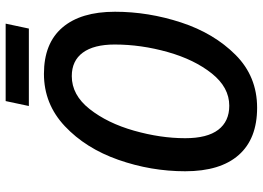

<svg xmlns="http://www.w3.org/2000/svg" viewBox="-142 -754 907 662"><g transform="rotate(-90 311.0 -423.5)"><path d="M51 -238Q51 -356 90.5 -468.5Q130 -581 206.5 -653Q283 -725 387 -725Q492 -725 546.5 -661.5Q601 -598 601 -480Q601 -365 564 -252Q527 -139 452.5 -64.5Q378 10 270 10Q163 10 107 -53.5Q51 -117 51 -238ZM488 -481Q488 -553 460 -591Q432 -629 379 -629Q314 -629 265.5 -567.5Q217 -506 191 -414.5Q165 -323 165 -238Q165 -162 194 -124Q223 -86 277 -86Q340 -86 388 -146Q436 -206 462 -298Q488 -390 488 -481ZM293 -857H560L543 -777H276Z"/></g></svg>

Font: Noto Sans UI NarrowMedium
Style: Italic
Weight: 500
Width: 4
Italic angle: -12°
Designer: Monotype Design Team
Foundry: Monotype Imaging Inc.
Version: Version 1.001